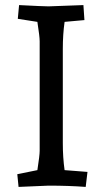

<svg xmlns="http://www.w3.org/2000/svg" viewBox="-20 -730 403 755"><path d="M308 -710 312 -651 234 -644Q227 -595 227 -538V-167Q227 -110 234 -61L324 -54L317 5Q251 0 171 0L53 5L48 -45L127 -61Q136 -119 136 -137V-568Q136 -586 127 -644L50 -656L55 -710Q151 -705 171 -705Z"/></svg>

Font: Andada
Style: Regular
Weight: 400
Designer: Carolina Giovagnoli
Foundry: Carolina Giovagnoli
Version: Version 1.003